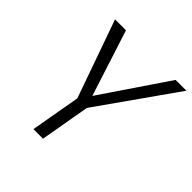

<svg xmlns="http://www.w3.org/2000/svg" viewBox="-184 -846 993 993"><g transform="rotate(45 312.0 -350.0)"><path d="M205 0 253 -273 102 -700H182L299 -337L545 -700H624L323 -273L275 0Z"/></g></svg>

Font: DM Sans 17pt Light
Style: Italic
Weight: 300
Italic angle: -10°
Version: Version 4.004;gftools[0.9.30]